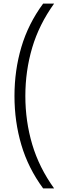

<svg xmlns="http://www.w3.org/2000/svg" viewBox="-20 -828 342 1068"><path d="M220 220Q137 107.5 98.8 -22Q60.5 -151.5 60.5 -294Q60.5 -436.5 98.8 -566Q137 -695.5 220 -808H281Q197.5 -692 159.2 -563Q121 -434 121 -294Q121 -154 159.2 -25Q197.5 104 281 220Z"/></svg>

Font: Encode Sans SmCnd Lt
Style: Regular
Weight: 300
Width: 4
Designer: Multiple Designers
Foundry: Impallari Type
Version: Version 3.002; ttfautohint (v1.8.3) -l 8 -r 50 -G 200 -x 14 